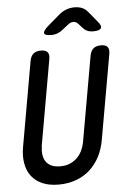

<svg xmlns="http://www.w3.org/2000/svg" viewBox="-62 -996 725 1052"><g transform="rotate(-5 300.0 -470.0)"><path d="M123 -678Q128 -705 143 -717.5Q158 -730 184 -730Q210 -730 220.5 -717.5Q231 -705 226 -678L144 -213Q140 -185 142.5 -162.5Q145 -140 156 -123.5Q167 -107 186.5 -98Q206 -89 236 -89Q265 -89 287.5 -98.5Q310 -108 327 -124Q344 -140 355 -163Q366 -186 371 -213L453 -678Q458 -705 473 -717.5Q488 -730 514 -730Q540 -730 550.5 -717.5Q561 -705 556 -678L474 -213Q465 -162 443.5 -121Q422 -80 389 -50.5Q356 -21 312.5 -5.5Q269 10 218 10Q166 10 129 -6Q92 -22 69.5 -51Q47 -80 39.5 -121.5Q32 -163 41 -213ZM250 -810Q213 -810 210 -823Q207 -836 237 -862L300 -916Q321 -934 342.5 -942Q364 -950 388 -950Q412 -950 430.5 -942Q449 -934 463 -916L508 -861Q530 -836 522 -823Q514 -810 479 -810Q460 -810 446 -816.5Q432 -823 422 -835L402 -857Q390 -871 374.5 -871Q359 -871 341 -856L316 -836Q301 -823 284.5 -816.5Q268 -810 250 -810Z"/></g></svg>

Font: Maple Mono NL Medium
Style: Italic
Weight: 500
Italic angle: -10°
Monospace: yes
Designer: subframe7536
Version: Version 7.000